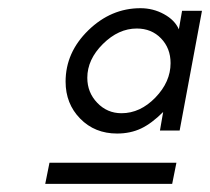

<svg xmlns="http://www.w3.org/2000/svg" viewBox="-20 -765 510 466"><path d="M368.2 -448.2 376 -493.2Q348.1 -465.3 322.3 -453.1Q296.4 -440.9 264.2 -440.9Q210 -440.9 174.6 -477.1Q139.2 -513.2 139.2 -566.9Q139.2 -637.7 194.3 -691.4Q249.5 -745.1 320.8 -745.1Q351.6 -745.1 377.9 -730.7Q404.3 -716.3 414.1 -693.8L421.9 -738.8H470.2L416 -448.2ZM274.9 -490.2Q320.3 -490.2 357.2 -528.3Q394 -566.4 394 -611.8Q394 -647.9 370.8 -671.9Q347.7 -695.8 312 -695.8Q267.6 -695.8 229.7 -658.2Q191.9 -620.6 191.9 -576.2Q191.9 -540.5 216.1 -515.4Q240.2 -490.2 274.9 -490.2ZM89.8 -318.8 100.1 -370.1H408.2L397.9 -318.8Z"/></svg>

Font: Involve
Style: Italic
Weight: 400
Italic angle: -10.5°
Designer: Stefan Peev
Foundry: Context Ltd.
Version: Version 1.001